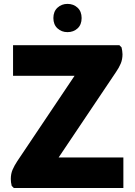

<svg xmlns="http://www.w3.org/2000/svg" viewBox="-20 -948 681 968"><path d="M49.8 0 39 -10.8Q36.6 -19.7 35.5 -29Q34.5 -38.3 34.5 -45.5Q34.5 -71.6 43.4 -92.4Q52.4 -113.1 67.2 -135.6L396.6 -626.5L427.2 -566H45.8V-720H582L592.8 -709.2Q594.5 -702 596.1 -691.8Q597.6 -681.7 597.6 -674.5Q597.6 -648.7 588.7 -627.5Q579.8 -606.3 564.6 -584.4L234.9 -93.5L204.3 -154H602V0ZM320.3 -786Q290.6 -786 269.9 -804.9Q249.1 -823.9 249.1 -857Q249.1 -890.1 269.9 -909.3Q290.6 -928.4 320.3 -928.4Q350.5 -928.4 371 -909.3Q391.5 -890.3 391.5 -856.9Q391.5 -823.6 371 -804.8Q350.5 -786 320.3 -786Z"/></svg>

Font: Kufam
Style: Regular
Weight: 400
Designer: Wael Morcos, Artur Schmal
Foundry: Original Type
Version: Version 1.301; ttfautohint (v1.8.3)